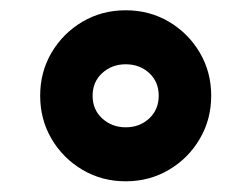

<svg xmlns="http://www.w3.org/2000/svg" viewBox="-20 -417 482 368"><path d="M57 -233.5Q57 -187.9 78.9 -150.7Q100.9 -113.4 138.1 -91.5Q175.4 -69.5 220.9 -69.5Q266.5 -69.5 303.7 -91.5Q340.9 -113.4 362.8 -150.7Q384.8 -187.9 384.8 -233.5Q384.8 -279.1 362.8 -316.3Q340.9 -353.4 303.7 -375.4Q266.5 -397.3 220.9 -397.3Q175.4 -397.3 138.1 -375.4Q100.9 -353.4 78.9 -316.3Q57 -279.1 57 -233.5ZM157.5 -233.6Q157.5 -260.2 176 -277Q194.5 -293.8 220.9 -293.8Q247.7 -293.8 266 -277Q284.2 -260.2 284.2 -233.6Q284.2 -206.9 266 -190Q247.7 -173 221 -173Q194.4 -173 175.9 -190Q157.5 -206.9 157.5 -233.6Z"/></svg>

Font: Vazirmatn RD NL
Style: Regular
Weight: 400
Designer: Saber Rastikerdar
Foundry: Saber Rastikerdar
Version: Version 32.101